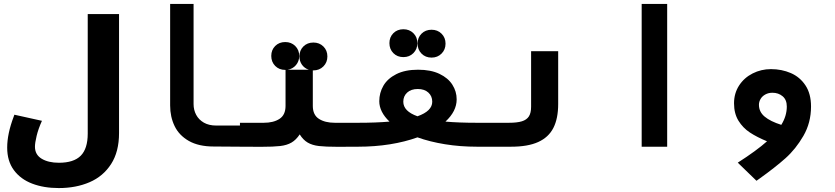

<svg xmlns="http://www.w3.org/2000/svg" viewBox="-20 -745 4240 975"><path d="M16.5 4.5Q16.5 -65.5 49.5 -152.5L53 -162.5L193 -131.5Q174.5 -90.5 166 -55Q157.5 -19.5 157.5 0Q157.5 40.5 191.5 61Q225.5 81.5 279 81.5Q354.5 81.5 390 45.8Q425.5 10 425.5 -66.5V-673.5H584.5V-69Q584.5 25.5 544.2 88Q504 150.5 435 180.2Q366 210 278.5 210Q202.5 210 143.5 187.5Q84.5 165 50.5 119Q16.5 73 16.5 4.5Z M844 -209.5V-725H963V-216.5Q963 -186.5 976.2 -161.8Q989.5 -137 1015.2 -122.2Q1041 -107.5 1077.5 -107.5H1202V0L1065 -1Q989 -1 939.2 -29.2Q889.5 -57.5 866.8 -104.5Q844 -151.5 844 -209.5Z M1357.5 -461Q1357.5 -491.5 1377.5 -511.5Q1397.5 -531.5 1428.5 -531.5Q1459 -531.5 1479.2 -511.5Q1499.5 -491.5 1499.5 -461Q1499.5 -434 1483 -414.5Q1466.5 -395 1441 -391H1548Q1526.5 -398 1513.5 -416.2Q1500.5 -434.5 1500.5 -458.5Q1500.5 -489 1520.5 -509Q1540.5 -529 1571.5 -529Q1602 -529 1622.2 -509Q1642.5 -489 1642.5 -458.5Q1642.5 -428 1622.2 -407.8Q1602 -387.5 1571.5 -387.5H1568.5V-207Q1568.5 -161.5 1599.5 -141.5Q1630.5 -121.5 1680.5 -121.5H1801.5V0L1694 0.5Q1633 0.5 1599.2 -3.5Q1565.5 -7.5 1542.5 -21Q1519.5 -34.5 1502 -62.5Q1483.5 -34.5 1460.2 -21Q1437 -7.5 1403 -3.5Q1369 0.5 1307 0.5L1198.5 0V-121.5H1319.5Q1369 -121.5 1399.5 -141.5Q1430 -161.5 1430 -207V-390H1428.5Q1397.5 -390 1377.5 -410.2Q1357.5 -430.5 1357.5 -461Z M1958 -127.5Q1932.5 -151.5 1919.2 -177.8Q1906 -204 1906 -231Q1906 -273.5 1927 -309.8Q1948 -346 1992.5 -368.5Q2037 -391 2103 -391Q2167.5 -391 2211.5 -370Q2255.5 -349 2277.2 -314.8Q2299 -280.5 2299 -240.5Q2299 -180 2242 -127.5Q2309.5 -121.5 2401.5 -121.5V0Q2316.5 0 2239.8 -12.5Q2163 -25 2100 -47.5Q2036.5 -24.5 1959.8 -12.2Q1883 0 1798.5 0V-121.5Q1890.5 -121.5 1958 -127.5ZM2100 -154.5Q2175 -181 2175 -228.5Q2175 -257 2155.2 -275Q2135.5 -293 2101.5 -293Q2067.5 -293 2047.8 -275Q2028 -257 2028 -228.5Q2028 -180 2100 -154.5ZM1957.5 -526Q1957.5 -556.5 1977.5 -576.5Q1997.5 -596.5 2028.5 -596.5Q2059 -596.5 2079.2 -576.5Q2099.5 -556.5 2099.5 -526Q2099.5 -495.5 2079.2 -475.2Q2059 -455 2028.5 -455Q1997.5 -455 1977.5 -475.2Q1957.5 -495.5 1957.5 -526ZM2100.5 -523.5Q2100.5 -554 2120.5 -574Q2140.5 -594 2171.5 -594Q2202 -594 2222.2 -574Q2242.5 -554 2242.5 -523.5Q2242.5 -493 2222.2 -472.8Q2202 -452.5 2171.5 -452.5Q2140.5 -452.5 2120.5 -472.8Q2100.5 -493 2100.5 -523.5Z M2400 -121.5H2564Q2606 -121.5 2630.2 -129Q2654.5 -136.5 2665.8 -154Q2677 -171.5 2677 -203V-485H2814.5V-217Q2814.5 -143 2790 -95.2Q2765.5 -47.5 2713 -23.8Q2660.5 0 2575.5 0H2400Z M3368 -725V0H3238.5V-725Z M3895 -394Q3949.5 -394 3995.8 -374Q4042 -354 4070.2 -311.5Q4098.5 -269 4098.5 -204Q4098.5 -122 4059.8 -55Q4021 12 3968.5 58.8Q3916 105.5 3837 162L3821.5 173L3726.5 81Q3822.5 19.5 3875 -27.5Q3824 -48.5 3788.2 -72Q3752.5 -95.5 3730 -132Q3707.5 -168.5 3707.5 -220.5Q3707.5 -271 3733.2 -310.8Q3759 -350.5 3802.2 -372.2Q3845.5 -394 3895 -394ZM3947.5 -111Q3975.5 -156 3975.5 -204Q3975.5 -238.5 3954.2 -256.2Q3933 -274 3902.5 -274Q3882.5 -274 3866.8 -265.5Q3851 -257 3842.5 -242.8Q3834 -228.5 3834 -213Q3834 -177 3863 -152.8Q3892 -128.5 3947.5 -111Z"/></svg>

Font: JuliaMono ExtraBold
Style: Regular
Weight: 800
Monospace: yes
Designer: cormullion
Foundry: corm
Version: Version 0.055; ttfautohint (v1.8.4)